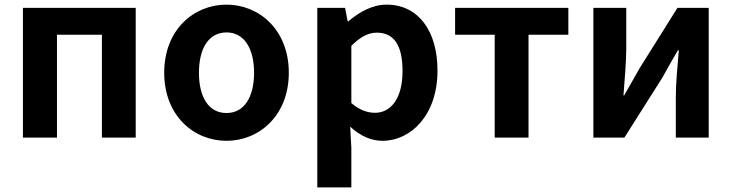

<svg xmlns="http://www.w3.org/2000/svg" viewBox="-20 -594 3159 829"><path d="M79 0H226V-444H420V0H566V-560H79Z M958 14C1098 14 1227 -94 1227 -280C1227 -466 1098 -574 958 -574C817 -574 689 -466 689 -280C689 -94 817 14 958 14ZM958 -106C881 -106 839 -174 839 -280C839 -385 881 -454 958 -454C1034 -454 1077 -385 1077 -280C1077 -174 1034 -106 958 -106Z M1350 215H1497V44L1492 -47C1534 -8 1582 14 1631 14C1754 14 1869 -97 1869 -289C1869 -461 1786 -574 1649 -574C1588 -574 1531 -542 1484 -502H1481L1470 -560H1350ZM1599 -107C1568 -107 1533 -118 1497 -149V-396C1535 -434 1569 -453 1607 -453C1684 -453 1718 -394 1718 -287C1718 -165 1665 -107 1599 -107Z M2116 0H2262V-444H2434V-560H1945V-444H2116Z M2542 0H2676L2840 -259C2858 -291 2887 -344 2907 -377H2911C2905 -307 2898 -233 2898 -176V0H3040V-560H2905L2742 -300C2724 -268 2694 -216 2675 -182H2672C2677 -252 2684 -327 2684 -383V-560H2542Z"/></svg>

Font: Noto Sans Mono CJK TC
Style: Bold
Weight: 700
Designer: Ryoko NISHIZUKA 西塚涼子 (kana, bopomofo & ideographs); Paul D. Hunt (Latin, Greek & Cyrillic); Sandoll Communications 산돌커뮤니
Foundry: Adobe
Version: Version 2.004;hotconv 1.0.118;makeotfexe 2.5.65603